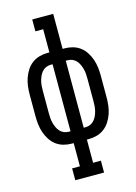

<svg xmlns="http://www.w3.org/2000/svg" viewBox="-139 -808 778 1096"><g transform="rotate(-15 250.0 -260.0)"><path d="M165 215V145H211V8H200Q175 8 151.5 1.5Q128 -5 108.5 -19.5Q89 -34 75.5 -55Q62 -76 54 -99Q46 -122 43 -146.5Q40 -171 40 -195V-325Q40 -349 43 -373.5Q46 -398 54 -421Q62 -444 75.5 -465Q89 -486 108.5 -500.5Q128 -515 151.5 -521.5Q175 -528 200 -528H211V-665H165V-735H289V-528H300Q325 -528 348.5 -521.5Q372 -515 391.5 -500.5Q411 -486 424.5 -465Q438 -444 446 -421Q454 -398 457 -373.5Q460 -349 460 -325V-195Q460 -171 457 -146.5Q454 -122 446 -99Q438 -76 424.5 -55Q411 -34 391.5 -19.5Q372 -5 348.5 1.5Q325 8 300 8H289V145H335V215ZM200 -62H211V-458H200Q185 -458 171.5 -452Q158 -446 148.5 -435Q139 -424 133 -410.5Q127 -397 123.5 -383Q120 -369 119 -354.5Q118 -340 118 -325V-195Q118 -180 119 -165.5Q120 -151 123.5 -137Q127 -123 133 -109.5Q139 -96 148.5 -85Q158 -74 171.5 -68Q185 -62 200 -62ZM300 -62Q315 -62 328.5 -68Q342 -74 351.5 -85Q361 -96 367 -109.5Q373 -123 376.5 -137Q380 -151 381 -165.5Q382 -180 382 -195V-325Q382 -340 381 -354.5Q380 -369 376.5 -383Q373 -397 367 -410.5Q361 -424 351.5 -435Q342 -446 328.5 -452Q315 -458 300 -458H289V-62Z"/></g></svg>

Font: Iosevka Gothic
Style: Regular
Weight: 400
Monospace: yes
Designer: Belleve Invis
Foundry: Belleve Invis
Version: Version 15.5.1; ttfautohint (v1.8.4)